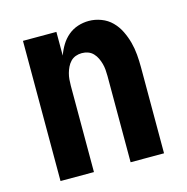

<svg xmlns="http://www.w3.org/2000/svg" viewBox="-84 -608 669 688"><g transform="rotate(-15 250.0 -264.0)"><path d="M58 0V-520H182V-432Q189 -452 200 -470Q211 -488 227 -501.5Q243 -515 263 -521.5Q283 -528 304 -528Q327 -528 349.5 -519.5Q372 -511 388.5 -494.5Q405 -478 415.5 -456.5Q426 -435 432 -412.5Q438 -390 440 -366.5Q442 -343 442 -320V0H318V-320Q318 -332 317 -343.5Q316 -355 313 -366Q310 -377 305 -387.5Q300 -398 292 -406.5Q284 -415 273 -419Q262 -423 250 -423Q238 -423 227 -419Q216 -415 208 -406.5Q200 -398 195 -387.5Q190 -377 187 -366Q184 -355 183 -343.5Q182 -332 182 -320V0Z"/></g></svg>

Font: Iosevka Term Curly Extrabold
Style: Regular
Weight: 800
Designer: Belleve Invis
Foundry: Belleve Invis
Version: Version 32.3.0